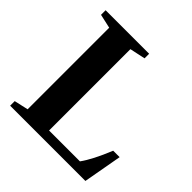

<svg xmlns="http://www.w3.org/2000/svg" viewBox="-198 -933 1095 1095"><g transform="rotate(45 349.5 -385.0)"><path d="M393 -733 299 -713V-57H548Q591 -116 639 -234H691L649 0H42V-37L127 -56V-714L42 -733V-770H393Z"/></g></svg>

Font: Libre Caslon Text
Style: Bold
Weight: 700
Designer: Pablo Impallari, Rodrigo Fuenzalida
Foundry: Pablo Impallari, Rodrigo Fuenzalida
Version: Version 1.002